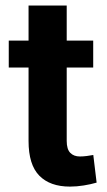

<svg xmlns="http://www.w3.org/2000/svg" viewBox="-20 -678 396 708"><path d="M237.9 10.1Q164.6 10.1 125 -30.2Q85.3 -70.5 85.3 -158.2V-428.9H12.3V-528.3H85.3V-657.5H226V-528.3H323.7V-428.9H226V-158.5Q226 -127.7 239.1 -114.4Q252.1 -101 274.6 -101Q286.7 -101 300.4 -102.8Q314.1 -104.7 324 -106.5L336.3 -4.6Q314.5 1.8 288.6 5.9Q262.8 10.1 237.9 10.1Z"/></svg>

Font: Hanuman
Style: Regular
Weight: 400
Designer: Danh Hong
Foundry: Danh Hong
Version: Version 9.000